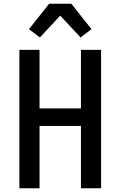

<svg xmlns="http://www.w3.org/2000/svg" viewBox="-20 -1000 640 1020"><path d="M83 0V-735H190V-424H410V-735H517V0H410V-331H190V0ZM192 -801 134 -845 241 -980H359L466 -845L408 -801L300 -917Z"/></svg>

Font: Iosevka Semibold Extended
Style: Regular
Weight: 600
Width: 7
Monospace: yes
Designer: Belleve Invis
Foundry: Belleve Invis
Version: Version 32.5.0; ttfautohint (v1.8.4)